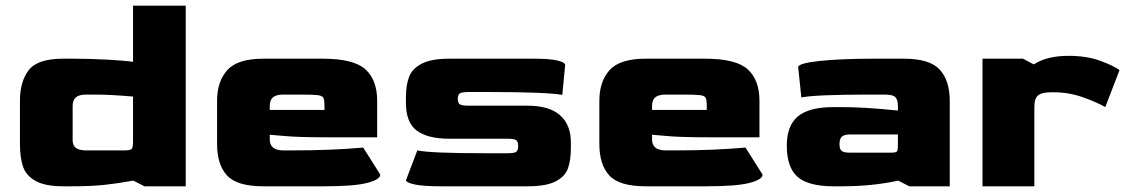

<svg xmlns="http://www.w3.org/2000/svg" viewBox="-20 -654 3960 674"><path d="M50 -149V-300Q50 -368 81 -408Q112 -448 202 -448H233Q298 -448 359 -444.5Q420 -441 447 -437V-634H632V0H487L448 -20Q393 -10 346.5 -5Q300 0 232 0H202Q139 0 105.5 -18.5Q72 -37 61 -68.5Q50 -100 50 -149ZM416 -126Q437 -126 442 -131Q447 -136 447 -156V-315Q368 -322 313 -322H283Q258 -322 246.5 -312.5Q235 -303 235 -282V-166Q234 -145 245.5 -135.5Q257 -126 283 -126Z M742 -149V-300Q742 -368 778 -408Q814 -448 905 -448H1112Q1222 -448 1263 -410.5Q1304 -373 1304 -300V-172H1129Q1026 -172 979.5 -176.5Q933 -181 927 -181V-166Q926 -126 975 -126H1006Q1145 -126 1255 -136L1315 -41Q1315 -24 1269.5 -12Q1224 0 1118 0H905Q812 0 777 -38Q742 -76 742 -149ZM1119 -268V-282Q1119 -304 1115 -311Q1111 -318 1095.5 -320Q1080 -322 1033 -322H975Q950 -322 938.5 -312.5Q927 -303 927 -282V-268Z M1405 -21 1445 -126Q1492 -116 1690 -116H1761Q1785 -116 1792 -121Q1799 -126 1799 -141Q1799 -157 1792 -162Q1785 -167 1761 -167H1558Q1481 -167 1443 -195.5Q1405 -224 1405 -293V-313Q1405 -355 1416 -384Q1427 -413 1460.5 -430.5Q1494 -448 1558 -448H1854Q1908 -448 1935 -442Q1962 -436 1964 -427L1954 -321Q1893 -331 1696 -331H1625Q1601 -331 1594 -326Q1587 -321 1587 -307Q1587 -293 1594 -288Q1601 -283 1625 -283H1832Q1908 -283 1946 -249.5Q1984 -216 1984 -154V-135Q1984 -92 1974 -63.5Q1964 -35 1931 -17.5Q1898 0 1832 0H1528Q1468 0 1438 -6Q1408 -12 1405 -21Z M2084 -149V-300Q2084 -368 2120 -408Q2156 -448 2247 -448H2454Q2564 -448 2605 -410.5Q2646 -373 2646 -300V-172H2471Q2368 -172 2321.5 -176.5Q2275 -181 2269 -181V-166Q2268 -126 2317 -126H2348Q2487 -126 2597 -136L2657 -41Q2657 -24 2611.5 -12Q2566 0 2460 0H2247Q2154 0 2119 -38Q2084 -76 2084 -149ZM2461 -268V-282Q2461 -304 2457 -311Q2453 -318 2437.5 -320Q2422 -322 2375 -322H2317Q2292 -322 2280.5 -312.5Q2269 -303 2269 -282V-268Z M2742 -143Q2742 -213 2781 -245.5Q2820 -278 2906 -278H2937Q3014 -278 3132 -266V-282Q3132 -302 3124 -312Q3116 -322 3084 -322H3034Q2845 -322 2793 -312L2782 -418Q2782 -432 2857 -440Q2932 -448 3052 -448H3152Q3244 -448 3279 -409.5Q3314 -371 3314 -300V0H3172L3133 -20Q3042 0 2936 0H2906Q2818 0 2780 -33Q2742 -66 2742 -143ZM3102 -118Q3118 -118 3123.5 -119.5Q3129 -121 3130.5 -126.5Q3132 -132 3132 -147V-182H2964Q2944 -182 2935.5 -174.5Q2927 -167 2927 -148Q2927 -130 2935 -124Q2943 -118 2964 -118Z M3429 -448H3571L3609 -428Q3655 -458 3731 -458Q3795 -458 3842.5 -440.5Q3890 -423 3910 -408L3860 -278Q3833 -294 3783 -312Q3733 -330 3680 -330H3669Q3638 -330 3624.5 -319.5Q3611 -309 3611 -279V0H3429Z"/></svg>

Font: Gold Bold
Style: Regular
Weight: 400
Designer: jaiki
Version: Version 1.000